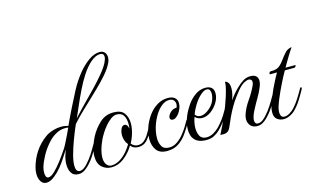

<svg xmlns="http://www.w3.org/2000/svg" viewBox="-91 -1000 2084 1278"><g transform="rotate(-15 951.5 -361.0)"><path d="M317 7Q283 7 268 -16.5Q253 -40 253 -75Q253 -110 265 -144L275 -173L238 -116Q224 -94 201.5 -66.5Q179 -39 154 -19Q122 7 96 7Q71 7 57.5 -14Q44 -35 44 -67Q44 -89 50 -111Q65 -167 96 -213.5Q127 -260 174 -294Q194 -309 225 -318.5Q256 -328 287 -328Q299 -328 311 -326Q323 -324 333 -321Q341 -339 351.5 -361Q362 -383 372.5 -404.5Q383 -426 390 -440Q410 -481 440 -538Q470 -595 510 -644Q541 -683 581.5 -712.5Q622 -742 660 -742Q683 -742 694.5 -728Q706 -714 706 -694Q706 -676 699 -661Q683 -625 648.5 -585Q614 -545 574.5 -507.5Q535 -470 504 -440Q478 -415 458 -396.5Q438 -378 421 -360Q404 -342 384 -320Q362 -270 343.5 -220Q325 -170 313.5 -127Q302 -84 302 -55Q302 -14 327 -11Q344 -11 359 -22Q374 -33 385 -46Q408 -71 427 -101Q446 -131 465 -165Q468 -169 471 -169Q475 -169 475 -163Q475 -158 473 -155Q455 -122 434.5 -89Q414 -56 385 -27Q372 -14 355 -3.5Q338 7 317 7ZM400 -355Q423 -381 443 -401.5Q463 -422 492 -452Q520 -480 556.5 -518Q593 -556 625.5 -595Q658 -634 673 -664Q685 -688 685 -703Q685 -728 660 -728Q629 -728 595.5 -699.5Q562 -671 530 -622Q503 -580 479 -530.5Q455 -481 435 -435Q415 -389 400 -355ZM117 -24Q135 -24 160.5 -48.5Q186 -73 213.5 -109.5Q241 -146 264 -181Q271 -191 282.5 -214Q294 -237 307 -263.5Q320 -290 329 -310Q323 -312 317.5 -312Q312 -312 306 -312Q275 -312 244.5 -295.5Q214 -279 190 -252Q156 -215 133 -172.5Q110 -130 101 -98Q96 -80 96 -61Q96 -46 100.5 -35Q105 -24 117 -24Z M540 20Q502 20 474.5 -4.5Q447 -29 447 -80Q447 -112 458.5 -146.5Q470 -181 484 -208Q510 -257 549.5 -293.5Q589 -330 644 -330Q697 -330 718 -301Q739 -272 739 -230Q739 -213 736 -195Q728 -146 703 -100Q710 -90 721.5 -83.5Q733 -77 747 -77Q771 -77 788 -90Q805 -103 817.5 -122.5Q830 -142 839 -159Q845 -170 850 -170Q853 -170 853 -166Q853 -162 847 -148Q830 -114 807 -89Q784 -64 747 -64Q713 -64 695 -88Q667 -42 627 -11Q587 20 540 20ZM542 8Q591 8 639 -40Q653 -54 664.5 -69.5Q676 -85 685 -101Q672 -116 666.5 -133.5Q661 -151 661 -167Q661 -192 670 -211.5Q679 -231 695 -231Q703 -231 710.5 -223Q718 -215 720 -198Q723 -212 723 -228Q723 -266 709 -288.5Q695 -311 662 -311Q642 -311 621 -295.5Q600 -280 581.5 -258Q563 -236 549 -213Q535 -190 528 -175Q511 -138 503.5 -109Q496 -80 496 -58Q496 -26 509.5 -9Q523 8 542 8Z M926 11Q874 11 852 -20.5Q830 -52 830 -95Q830 -142 850 -190Q865 -226 889 -257.5Q913 -289 946.5 -309Q980 -329 1020 -329Q1050 -329 1066.5 -315Q1083 -301 1083 -276Q1083 -268 1081.5 -259Q1080 -250 1075 -239Q1068 -221 1057 -207Q1046 -193 1032 -185Q1025 -181 1016 -181Q1009 -181 1003 -185Q997 -189 997 -198Q997 -214 1014.5 -232.5Q1032 -251 1060 -252Q1065 -265 1065 -275Q1065 -291 1055 -302.5Q1045 -314 1024 -314Q998 -314 973 -294.5Q948 -275 928.5 -243.5Q909 -212 897 -177Q891 -161 886 -136.5Q881 -112 881 -88Q881 -57 894.5 -32.5Q908 -8 946 -8Q973 -8 997 -23.5Q1021 -39 1040.5 -62Q1060 -85 1075.5 -109.5Q1091 -134 1101 -153Q1102 -157 1106 -157Q1111 -157 1111 -149Q1111 -145 1108 -140Q1087 -103 1063 -68.5Q1039 -34 1006 -11.5Q973 11 926 11Z M1198 8Q1140 8 1116 -22Q1104 -35 1099 -53Q1094 -71 1094 -90Q1094 -114 1100 -138.5Q1106 -163 1115 -184Q1129 -217 1152 -250.5Q1175 -284 1207.5 -307Q1240 -330 1279 -330Q1305 -330 1320 -317Q1335 -304 1335 -277Q1335 -246 1316 -214.5Q1297 -183 1268 -162Q1239 -141 1208 -141Q1180 -141 1159 -161Q1153 -145 1149 -125.5Q1145 -106 1145 -86Q1145 -55 1157.5 -32Q1170 -9 1203 -9Q1227 -9 1249.5 -21.5Q1272 -34 1290 -52Q1310 -73 1328 -97Q1346 -121 1363 -153Q1365 -156 1366 -156Q1370 -156 1370 -147Q1370 -141 1366 -134Q1351 -107 1331 -79.5Q1311 -52 1290 -32Q1271 -14 1249 -3Q1227 8 1198 8ZM1164 -176Q1171 -166 1180.5 -161.5Q1190 -157 1200 -157Q1224 -157 1250 -175.5Q1276 -194 1292 -219Q1299 -230 1304.5 -248Q1310 -266 1310 -282Q1310 -296 1304.5 -306.5Q1299 -317 1283 -317Q1265 -317 1240.5 -295Q1216 -273 1194 -238Q1187 -226 1178.5 -210Q1170 -194 1164 -176Z M1548 6Q1519 6 1502.5 -12Q1486 -30 1486 -57Q1486 -70 1491 -87Q1505 -131 1535.5 -174.5Q1566 -218 1586 -261Q1593 -275 1593 -286Q1593 -297 1586.5 -302.5Q1580 -308 1571 -308Q1558 -308 1538.5 -297.5Q1519 -287 1494 -258Q1479 -240 1460 -214Q1441 -188 1429 -167Q1409 -133 1393 -98.5Q1377 -64 1365 -35Q1355 -12 1341 -5.5Q1327 1 1314 0Q1301 -1 1294 0Q1322 -55 1349 -116Q1376 -177 1395 -238Q1404 -266 1410 -292.5Q1416 -319 1415 -327V-329Q1415 -337 1423 -333Q1436 -326 1441 -312.5Q1446 -299 1446 -282Q1446 -263 1441 -241.5Q1436 -220 1429 -203Q1442 -221 1457 -239.5Q1472 -258 1490 -275Q1511 -296 1535 -311.5Q1559 -327 1587 -327Q1614 -327 1626.5 -315Q1639 -303 1639 -283Q1639 -262 1627 -235Q1614 -204 1595.5 -173Q1577 -142 1562 -113Q1559 -107 1552.5 -94.5Q1546 -82 1541 -67Q1539 -60 1537 -52.5Q1535 -45 1535 -37Q1535 -27 1539.5 -18.5Q1544 -10 1557 -10Q1574 -10 1589.5 -21.5Q1605 -33 1616 -46Q1639 -71 1658.5 -101.5Q1678 -132 1697 -166Q1700 -170 1701 -170Q1705 -170 1705 -161Q1705 -155 1703 -152Q1685 -119 1665 -87.5Q1645 -56 1616 -27Q1603 -14 1586 -4Q1569 6 1548 6Z M1730 7Q1705 7 1685.5 -7.5Q1666 -22 1666 -55Q1666 -90 1683 -132Q1700 -174 1715 -207Q1723 -223 1736.5 -250.5Q1750 -278 1766 -305H1719Q1716 -305 1716 -310Q1716 -314 1719 -318.5Q1722 -323 1726 -323Q1754 -323 1768 -328Q1782 -333 1792 -342Q1808 -356 1823.5 -378Q1839 -400 1854 -416Q1865 -430 1881.5 -437Q1898 -444 1903 -442Q1898 -435 1887 -418Q1876 -401 1864 -381Q1852 -361 1842 -344Q1832 -327 1829 -321H1895Q1898 -321 1898 -319Q1898 -315 1893.5 -310Q1889 -305 1885 -305H1820Q1802 -274 1777.5 -224.5Q1753 -175 1734 -129Q1730 -120 1720.5 -93Q1711 -66 1711 -43Q1711 -28 1717.5 -18Q1724 -8 1740 -8Q1757 -8 1777 -20.5Q1797 -33 1808 -46Q1831 -71 1850 -101Q1869 -131 1888 -165Q1891 -169 1894 -169Q1898 -169 1898 -163Q1898 -158 1896 -155Q1878 -122 1857.5 -89Q1837 -56 1808 -27Q1795 -14 1773 -3.5Q1751 7 1730 7Z"/></g></svg>

Font: MonteCarlo
Style: Regular
Weight: 400
Designer: Robert E. Leuschke
Foundry: Robert E. Leuschke
Version: Version 1.010; ttfautohint (v1.8.3)